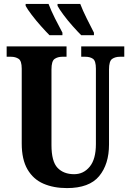

<svg xmlns="http://www.w3.org/2000/svg" viewBox="-20 -951 668 981"><path d="M322 10Q254 10 202 -12.5Q150 -35 120.5 -85.5Q91 -136 91 -218V-600Q91 -640 75 -650.5Q59 -661 36 -661H14V-714H320V-661H298Q275 -661 259 -650Q243 -639 243 -596V-210Q243 -126 274 -93.5Q305 -61 359 -61Q407 -61 438.5 -99.5Q470 -138 470 -215V-600Q470 -640 455 -650.5Q440 -661 416 -661H395V-714H615V-661H593Q569 -661 553 -650Q537 -639 537 -596V-213Q537 -112 486.5 -51Q436 10 322 10ZM395 -771Q377 -789 351.5 -817.5Q326 -846 304.5 -875Q283 -904 274 -921V-931H390Q403 -897 423 -857Q443 -817 460 -784V-771ZM233 -771Q215 -789 189.5 -817.5Q164 -846 142 -875Q120 -904 111 -921V-931H228Q241 -897 261 -857Q281 -817 299 -784V-771Z"/></svg>

Font: Noto Serif ExtraCondensed ExtraBold
Style: Regular
Weight: 800
Width: 2
Designer: Monotype Design Team
Foundry: Monotype Imaging Inc.
Version: Version 2.013; ttfautohint (v1.8.4.7-5d5b)